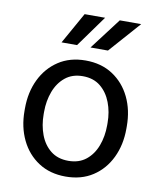

<svg xmlns="http://www.w3.org/2000/svg" viewBox="-85 -817 739 893"><g transform="rotate(10 285.0 -370.5)"><path d="M44.9 -258.3V-269.5Q44.9 -346.2 74.2 -406.7Q103.5 -467.3 157.2 -502.7Q210.9 -538.1 284.7 -538.1Q359.4 -538.1 413.3 -502.7Q467.3 -467.3 496.6 -406.7Q525.9 -346.2 525.9 -269.5V-258.3Q525.9 -182.1 496.6 -121.3Q467.3 -60.5 413.6 -25.4Q359.9 9.8 285.6 9.8Q211.4 9.8 157.5 -25.4Q103.5 -60.5 74.2 -121.3Q44.9 -182.1 44.9 -258.3ZM135.3 -269.5V-258.3Q135.3 -206.1 151.9 -161.9Q168.5 -117.7 201.9 -91.1Q235.4 -64.5 285.6 -64.5Q335.4 -64.5 368.7 -91.1Q401.9 -117.7 418.5 -161.9Q435.1 -206.1 435.1 -258.3V-269.5Q435.1 -321.3 418.2 -365.5Q401.4 -409.7 368.2 -436.8Q335 -463.9 284.7 -463.9Q234.9 -463.9 201.7 -436.8Q168.5 -409.7 151.9 -365.5Q135.3 -321.3 135.3 -269.5ZM295.9 -601.6 408.2 -749.5H509.3L378.4 -601.6ZM159.2 -601.6 242.2 -749.5H338.9L232.4 -601.6Z"/></g></svg>

Font: Vazirmatn
Style: Regular
Weight: 400
Designer: Saber Rastikerdar
Foundry: Saber Rastikerdar
Version: Version 33.003;September 2, 2022;FontCreator 14.0.0.2862 64-